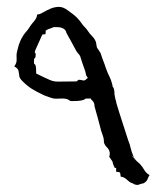

<svg xmlns="http://www.w3.org/2000/svg" viewBox="-20 -532 461 544"><path d="M301.8 -63.5Q299.8 -68.4 299.6 -69.8Q299.3 -71.3 299.3 -72.3Q299.3 -73.2 298.3 -75Q297.4 -76.7 293.5 -82Q290.5 -86.9 289.6 -87.4H289.1L289.6 -88.4Q290.5 -89.4 291 -95.7V-99.1L290 -103Q289.6 -104.5 289.1 -106.4Q286.6 -110.4 285.4 -112.1Q284.2 -113.8 283.2 -114.5Q282.2 -115.2 281.2 -116.2Q280.3 -117.2 278.3 -120.1Q275.9 -124.5 275.1 -126.2Q274.4 -127.9 274.4 -129.2Q274.4 -130.4 274.4 -132.8Q274.4 -135.3 273.4 -141.1Q272.5 -145 270.5 -150.1Q268.6 -155.3 267.1 -160.2Q267.1 -161.1 266.6 -161.6Q266.1 -162.1 266.1 -163.1Q265.6 -163.1 265.6 -165.5Q261.2 -181.2 257.1 -197.5Q252.9 -213.9 248 -230Q247.6 -231.9 247.6 -232.9Q247.6 -233.4 247.6 -234.1Q247.6 -234.9 247.6 -235.1Q247.6 -235.4 247.3 -236.3Q247.1 -237.3 246.1 -240.2Q246.1 -241.2 243.9 -244.4Q241.7 -247.6 240.7 -247.6Q238.3 -250 238 -251.2Q237.8 -252.4 237.3 -252.7Q236.8 -252.9 234.6 -252.9Q232.4 -252.9 226.1 -252.9Q222.2 -252.9 221.2 -251.7Q220.2 -250.5 217.3 -249.3Q214.4 -248 207 -246.8Q199.7 -245.6 183.6 -245.6Q179.2 -245.6 178 -246.6Q176.8 -247.6 175 -248.8Q173.3 -250 169.9 -251.2Q166.5 -252.4 158.2 -252.9Q147 -252.9 139.2 -252.4H137.2Q130.4 -252.4 121.6 -255.9Q116.7 -257.8 112.1 -259.3Q107.4 -260.7 102.5 -263.2Q84.5 -271.5 71 -279.8Q57.6 -288.1 43.5 -302.2Q36.1 -309.6 34.9 -315.2Q33.7 -320.8 33.4 -325.4Q33.2 -330.1 31.2 -334.5Q29.3 -338.9 20.5 -343.8Q25.4 -351.1 26.4 -355.5Q27.3 -359.9 27.1 -364.3Q26.9 -368.7 26.9 -374V-376Q26.9 -380.4 28.8 -387.7Q32.7 -405.3 37.1 -415Q41.5 -424.8 45.9 -431.4Q50.3 -438 54.9 -443.1Q59.6 -448.2 64.5 -456.1Q66.9 -460.4 70.3 -464.4Q73.7 -468.3 76.9 -472.2Q80.1 -476.1 82.5 -480.7Q85 -485.4 85 -490.7Q92.8 -491.2 102.5 -497.1Q112.3 -502.9 123.3 -507.6Q134.3 -512.2 146.7 -512.5Q159.2 -512.7 172.4 -502.4Q179.7 -497.1 185.3 -492.9Q190.9 -488.8 196 -483.9Q201.2 -479 205.6 -473.4Q210 -467.8 215.3 -460.4Q219.2 -455.6 222.2 -452.9Q225.1 -450.2 229 -444.3Q233.9 -436.5 241.5 -429Q249 -421.4 252 -412.1Q253.4 -403.3 253.9 -400.6Q254.4 -397.9 255.1 -396.5Q255.9 -395 257.8 -392.6Q259.8 -390.1 264.6 -382.3Q267.1 -374 270.3 -366Q273.4 -357.9 276.4 -349.6Q277.8 -346.7 278.3 -344.2Q278.8 -341.8 279.8 -339.4Q282.7 -331.1 285.2 -325.4Q287.6 -319.8 290 -315.2Q292.5 -310.5 294.4 -305.2Q296.4 -299.8 298.3 -292L299.3 -286.1L300.8 -284.7Q301.8 -280.8 302.2 -280.8V-281.7Q302.7 -281.7 302.7 -281Q302.7 -280.3 303.7 -274.9Q304.2 -272.5 304.2 -270.5V-266.6Q304.2 -264.6 304.7 -263.2Q305.7 -258.8 306.2 -255.1Q306.6 -251.5 308.1 -247.6Q309.6 -243.2 309.3 -243.2Q309.1 -243.2 309.1 -242.2Q317.4 -213.9 326.2 -187.3Q335 -160.6 343.8 -132.8Q347.7 -124 350.1 -113Q352.5 -102.1 357.4 -90.8Q359.4 -87.4 359.4 -86.4Q358.9 -86.4 358.2 -86.9Q357.4 -87.4 355.7 -89.4Q354 -91.3 353 -92.3L355.5 -88.4Q356.9 -86.9 357.9 -85.4Q358.9 -84 359.9 -83Q359.9 -82 360.4 -81.8Q360.8 -81.5 360.8 -80.1Q361.3 -79.1 361.8 -79.1Q361.8 -79.6 360.8 -81.3Q359.9 -83 358.4 -86.2Q356.9 -89.4 356 -91.8Q355.5 -92.8 355.5 -93.3Q356 -93.3 356.4 -91.8Q357.9 -89.4 358.2 -88.6Q358.4 -87.9 358.4 -87.4Q358.4 -86.9 359.1 -85.9Q359.9 -85 361.8 -82Q365.2 -77.1 369.1 -74Q373 -70.8 376.5 -67.4Q384.3 -58.6 388.9 -50.3Q393.6 -42 403.8 -35.6Q399.9 -30.3 398.2 -24.9Q396.5 -19.5 391.1 -15.6Q388.7 -13.7 387.7 -13.2Q386.7 -12.7 386 -12.5Q385.3 -12.2 383.5 -12Q381.8 -11.7 378.4 -10.7Q377 -9.8 375 -9.5Q373 -9.3 372.1 -8.3H366.2Q365.7 -8.3 364.3 -8.8Q362.8 -9.3 361.8 -9.3Q361.3 -9.3 360.8 -9.8Q360.4 -10.3 359.6 -10.5Q358.9 -10.7 358.4 -11.2Q356.9 -12.2 355.5 -12.7Q350.1 -14.2 346.4 -17.1Q342.8 -20 339.6 -22.9Q336.4 -25.9 332.3 -28.3Q328.1 -30.8 321.8 -31.7Q321.3 -36.6 321 -39.1Q320.8 -41.5 319.6 -43Q318.4 -44.4 315.9 -44.7Q313.5 -44.9 309.1 -45.4V-55.7Q309.1 -56.6 308.6 -56.6Q308.1 -56.2 307.6 -56.2Q307.1 -56.2 305.9 -56.2Q304.7 -56.2 301.8 -63.5ZM108.9 -435.1Q104 -434.6 102.3 -434.6Q100.6 -434.6 100.3 -434.3Q100.1 -434.1 100.1 -433.3Q100.1 -432.6 98.6 -431.2Q93.8 -420.9 89.6 -411.1Q85.4 -401.4 80.6 -391.1Q78.6 -386.2 78.6 -384.8Q78.6 -384.3 78.6 -383.5Q78.6 -382.8 79.3 -382.3Q80.1 -381.8 81.1 -379.9V-377.9Q81.1 -375.5 80.6 -371.1Q79.6 -367.2 78.9 -366.9Q78.1 -366.7 77.6 -366.7Q77.1 -366.7 76.7 -365.2Q76.2 -363.8 76.2 -356.9Q76.2 -351.1 77.1 -350.8Q78.1 -350.6 79.3 -349.4Q80.6 -348.1 81.5 -343.3Q82.5 -338.4 82.5 -323.7Q97.7 -316.4 106.7 -312Q115.7 -307.6 121.8 -305.2Q127.9 -302.7 132.8 -301.8Q137.7 -300.8 145 -300.8Q151.9 -300.8 163.1 -301Q174.3 -301.3 193.4 -301.3Q198.2 -301.3 199 -302.2Q199.7 -303.2 200.2 -304.4Q200.7 -305.7 203.1 -305.9Q205.6 -306.2 213.4 -304.7Q213.9 -304.2 214.8 -304.2Q215.8 -303.7 217.3 -303.7Q218.3 -304.7 220.7 -304.7Q221.7 -304.7 224.1 -307.4Q226.6 -310.1 229 -311Q226.1 -315.4 225.1 -316.9Q224.1 -318.4 223.9 -319.1Q223.6 -319.8 223.4 -321.8Q223.1 -323.7 221.7 -329.6Q219.2 -336.4 217 -343Q214.8 -349.6 212.4 -356Q212.4 -356.4 212.2 -356.9Q211.9 -357.4 211.9 -357.9V-358.4Q210.9 -359.4 210.9 -361.3Q210 -362.3 210 -364Q210 -365.7 209 -366.7Q207.5 -372.6 206.1 -374.8Q204.6 -377 203.1 -378.7Q201.7 -380.4 199.5 -382.8Q197.3 -385.3 194.3 -391.1Q188 -402.8 181.6 -414.6Q175.3 -426.3 168.9 -437.5Q168 -438.5 168 -439V-439.5Q166.5 -445.8 162.6 -449Q158.7 -452.1 153.6 -453.6Q148.4 -455.1 142.6 -455.1Q136.7 -455.1 131.8 -455.1Q124 -451.2 117.2 -449.7Q112.8 -446.8 111.1 -446.3Q109.4 -445.8 109.4 -445.3V-444.3Q109.4 -443.4 109.4 -441.9Q109.4 -440.4 108.9 -435.1Z"/></svg>

Font: DimaRavanNevis
Style: regular
Weight: 400
Designer: R.Balvardi
Foundry: Dima Software Group
Version: Version 1.00;May 26, 2019;FontCreator 11.5.0.2427 64-bit